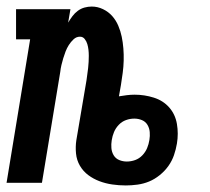

<svg xmlns="http://www.w3.org/2000/svg" viewBox="-22 -558 642 586"><path d="M362 8Q341 8 320.5 5Q300 2 281.5 -5Q263 -12 247.5 -23.5Q232 -35 222 -52Q212 -69 210 -89.5Q208 -110 211 -130L242 -313Q243 -322 244.5 -331.5Q246 -341 247 -350.5Q248 -360 248.5 -369Q249 -378 249 -387.5Q249 -397 248 -406Q247 -415 244.5 -423.5Q242 -432 236.5 -439Q231 -446 222 -446Q211 -446 202.5 -438Q194 -430 188 -420.5Q182 -411 178 -400.5Q174 -390 171 -380Q168 -370 165.5 -359.5Q163 -349 162 -339L106 0H-2L70 -438H27V-530H193L186 -489Q192 -499 199 -508.5Q206 -518 215.5 -525Q225 -532 236 -535Q247 -538 258 -538Q276 -538 292.5 -530Q309 -522 320.5 -509Q332 -496 339 -479.5Q346 -463 349.5 -446Q353 -429 354.5 -410.5Q356 -392 355.5 -373Q355 -354 352.5 -335.5Q350 -317 347 -298L341 -264Q353 -266 365 -267.5Q377 -269 389 -269Q419 -269 447.5 -260Q476 -251 494.5 -230Q513 -209 518 -179.5Q523 -150 518 -120Q515 -102 509 -84.5Q503 -67 492 -51.5Q481 -36 465.5 -23.5Q450 -11 433 -4Q416 3 397.5 5.5Q379 8 362 8ZM365 -65Q378 -65 390.5 -69.5Q403 -74 412.5 -84Q422 -94 427 -106Q432 -118 434 -131Q436 -143 435 -155Q434 -167 428 -177Q422 -187 411 -191.5Q400 -196 388 -196Q375 -196 362.5 -191.5Q350 -187 340.5 -177Q331 -167 326 -155Q321 -143 319 -130Q317 -118 318 -106Q319 -94 325 -84Q331 -74 342 -69.5Q353 -65 365 -65Z"/></svg>

Font: Iosevka Slab Semibold Extended
Style: Italic
Weight: 600
Width: 7
Italic angle: -9°
Monospace: yes
Designer: Belleve Invis
Foundry: Belleve Invis
Version: Version 11.1.0; ttfautohint (v1.8.3)